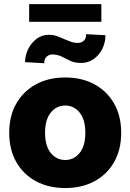

<svg xmlns="http://www.w3.org/2000/svg" viewBox="-20 -905 636 936"><path d="M297.9 11.7Q216.8 11.7 155.3 -21.5Q93.8 -54.7 59.3 -115.2Q24.9 -175.8 24.9 -257.8Q24.9 -339.4 59.3 -399.9Q93.8 -460.4 155.3 -493.9Q216.8 -527.3 297.9 -527.3Q379.4 -527.3 440.7 -493.9Q502 -460.4 536.4 -399.9Q570.8 -339.4 570.8 -257.8Q570.8 -175.8 536.4 -115.2Q502 -54.7 440.7 -21.5Q379.4 11.7 297.9 11.7ZM297.9 -125Q340.3 -125 368.2 -159.2Q396 -193.4 396 -257.8Q396 -321.8 368.2 -356.2Q340.3 -390.6 297.9 -390.6Q255.4 -390.6 227.5 -356.2Q199.7 -321.8 199.7 -257.8Q199.7 -193.4 227.5 -159.2Q255.4 -125 297.9 -125ZM399.9 -738.3 494.1 -733.4Q494.1 -697.8 478.8 -667Q463.4 -636.2 436.8 -617.2Q410.2 -598.1 375.5 -598.1Q344.2 -598.1 322.8 -608.4Q301.3 -618.7 281.2 -628.9Q261.2 -639.2 234.9 -639.6Q219.2 -639.2 207.5 -628.9Q195.8 -618.7 195.8 -596.7L102.1 -602.1Q102.5 -635.3 117.4 -665.8Q132.3 -696.3 158.4 -715.8Q184.6 -735.4 218.8 -735.4Q239.3 -735.4 257.1 -729Q274.9 -722.7 292 -714.8Q308.6 -707.5 325 -701.7Q341.3 -695.8 359.9 -695.8Q375.5 -695.8 387.7 -705.8Q399.9 -715.8 399.9 -738.3ZM474.1 -884.8V-798.8H122.1V-884.8Z"/></svg>

Font: Inter Display Extra Bold
Style: Regular
Weight: 800
Designer: Rasmus Andersson
Foundry: rsms
Version: Version 4.000;git-4fc901f